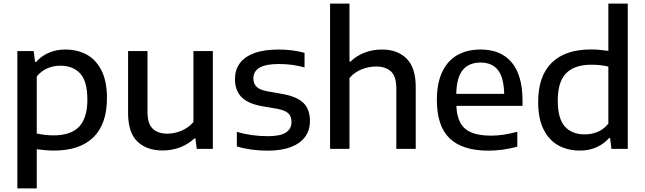

<svg xmlns="http://www.w3.org/2000/svg" viewBox="-20 -828 3588 1068"><path d="M76.5 -544H167.5L175 -483H180.5Q208.5 -515.5 250.2 -534Q292 -552.5 342.5 -552.5Q409.5 -552.5 461.8 -524.5Q514 -496.5 544.5 -436.2Q575 -376 575 -282.5Q575 -138.5 499.8 -64.5Q424.5 9.5 280 9.5Q236 9.5 184.5 2V220H76.5ZM466 -274Q466 -375.5 426.2 -419Q386.5 -462.5 315 -462.5Q277 -462.5 243 -447.8Q209 -433 184.5 -402.5V-85.5Q229 -75 278 -75Q373.5 -75 419.8 -123Q466 -171 466 -274Z M692.5 -199V-544H800.5V-205Q800.5 -140.5 829.2 -112.5Q858 -84.5 911 -84.5Q950.5 -84.5 989.5 -101Q1028.5 -117.5 1056 -149V-544H1164V0H1074.5L1067 -58H1061.5Q1026 -25 980.8 -8Q935.5 9 885.5 9Q795.5 9 744 -41Q692.5 -91 692.5 -199Z M1297.5 -13.5V-94.5Q1379.5 -70.5 1469.5 -70.5Q1539 -70.5 1570.2 -90.8Q1601.5 -111 1601.5 -149.5Q1601.5 -180.5 1584.2 -197.2Q1567 -214 1523.5 -222.5L1436 -237.5Q1357.5 -252 1322.2 -289Q1287 -326 1287 -388.5Q1287 -438 1313 -474.8Q1339 -511.5 1393.2 -532Q1447.5 -552.5 1529 -552.5Q1607.5 -552.5 1674 -534V-453Q1605.5 -472 1530.5 -472Q1389.5 -472 1389.5 -392Q1389.5 -363.5 1406.5 -346Q1423.5 -328.5 1465 -320.5L1552.5 -305Q1631 -291 1667.5 -255.8Q1704 -220.5 1704 -155Q1704 -104 1677.2 -67Q1650.5 -30 1598 -10Q1545.5 10 1469.5 10Q1374 10 1297.5 -13.5Z M1816 -808H1924V-485.5H1929.5Q1964 -518.5 2008.8 -535.5Q2053.5 -552.5 2104.5 -552.5Q2191 -552.5 2241.8 -502Q2292.5 -451.5 2292.5 -344V0H2184.5V-338Q2184.5 -402.5 2155.2 -430.2Q2126 -458 2071.5 -458Q2030 -458 1990.8 -442Q1951.5 -426 1924 -394V0H1816Z M2886.5 -239H2518.5Q2521 -179.5 2541.8 -143.2Q2562.5 -107 2604 -90.2Q2645.5 -73.5 2711.5 -73.5Q2778.5 -73.5 2857.5 -95V-12Q2775 10 2697 10Q2552.5 10 2481.2 -58.2Q2410 -126.5 2410 -272Q2410 -363 2438.8 -425.8Q2467.5 -488.5 2522.2 -520.5Q2577 -552.5 2654 -552.5Q2767 -552.5 2826.8 -480.2Q2886.5 -408 2886.5 -269ZM2518 -306H2784.5Q2782.5 -397 2749.8 -438.5Q2717 -480 2653 -480Q2588 -480 2554 -438.5Q2520 -397 2518 -306Z M2973.5 -260.5Q2973.5 -404.5 3048.8 -478.8Q3124 -553 3268.5 -553Q3309 -553 3364 -545V-808H3472V0H3381L3374 -60H3368Q3339.5 -27.5 3298 -9Q3256.5 9.5 3206 9.5Q3138.5 9.5 3086.2 -19Q3034 -47.5 3003.8 -107.8Q2973.5 -168 2973.5 -260.5ZM3364 -140.5V-457.5Q3323 -468 3270 -468Q3175 -468 3128.8 -420.2Q3082.5 -372.5 3082.5 -269.5Q3082.5 -168.5 3121.8 -124.5Q3161 -80.5 3233 -80.5Q3271.5 -80.5 3305.5 -95Q3339.5 -109.5 3364 -140.5Z"/></svg>

Font: Encode Sans Semi Expanded Medium
Style: Regular
Weight: 500
Width: 6
Designer: Multiple Designers
Foundry: Impallari Type
Version: Version 2.000